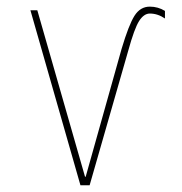

<svg xmlns="http://www.w3.org/2000/svg" viewBox="-20 -550 540 570"><path d="M424.8 -530.3Q449.2 -530.3 469.7 -517.6V-495.1Q448.2 -509.8 424.8 -509.8Q407.2 -509.8 393.1 -487.8Q378.9 -465.8 360.4 -398.4L246.1 0H218.8L70.3 -519.5H90.8L232.4 -25.4H234.4L340.8 -404.3Q362.3 -476.6 379.4 -503.4Q396.5 -530.3 424.8 -530.3Z"/></svg>

Font: Mgen+ 1mn thin
Style: Regular
Weight: 100
Designer: [Source Han Sans]
Ryoko NISHIZUKA  (kana & ideographs); Paul D. Hunt (Latin, Greek & Cyrillic); Wenlong ZHANG  (bopomofo
Version: Version 1.059.20150602